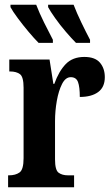

<svg xmlns="http://www.w3.org/2000/svg" viewBox="-20 -786 472 806"><path d="M14 0V-50H18Q45 -50 62 -62Q79 -74 79 -122V-418Q79 -463 64 -474.5Q49 -486 22 -486H19V-536H188L204 -434H208Q227 -487 256 -517Q285 -547 334 -547Q379 -547 399.5 -523Q420 -499 420 -462Q420 -420 392 -399.5Q364 -379 315 -379Q315 -421 307.5 -441.5Q300 -462 277 -462Q255 -462 240.5 -433.5Q226 -405 218.5 -362.5Q211 -320 211 -277V-117Q211 -72 226 -61Q241 -50 265 -50H291V0ZM299 -606Q281 -624 256.5 -652.5Q232 -681 211.5 -710Q191 -739 182 -756V-766H289Q302 -732 321.5 -691.5Q341 -651 358 -619V-606ZM142 -606Q124 -624 100 -652.5Q76 -681 54.5 -710Q33 -739 24 -756V-766H132Q145 -732 165 -691.5Q185 -651 202 -619V-606Z"/></svg>

Font: Noto Serif ExtraCondensed
Style: Bold
Weight: 700
Width: 2
Designer: Monotype Design Team
Foundry: Monotype Imaging Inc.
Version: Version 2.014; ttfautohint (v1.8.4.7-5d5b)